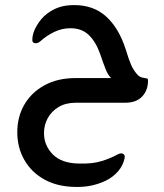

<svg xmlns="http://www.w3.org/2000/svg" viewBox="-20 -404 643 755"><path d="M257 -293Q223 -293 192.5 -278Q162 -263 139 -242Q128 -233 120 -234Q107 -234 107 -247Q107 -274 125 -304Q143 -334 165 -350Q187 -367 212.5 -375.5Q238 -384 272 -384Q348 -384 397.5 -339Q447 -294 474 -211Q487 -168 496 -148Q505 -128 519 -112Q529 -99 550 -97Q557 -96 559.5 -95Q562 -94 562 -86Q562 -49 539 -24.5Q516 0 472 0H278Q238 0 210 17Q182 34 167.5 61Q153 88 153 119Q153 168 187.5 203Q222 238 289 239Q318 240 340 237.5Q362 235 381 229Q411 220 443 203Q456 197 462 200Q473 204 470 218Q464 247 444 270Q424 293 395 307Q370 319 340 325.5Q310 332 275 331Q205 330 154 301.5Q103 273 75.5 224.5Q48 176 48 116Q48 55 76 7Q104 -41 155.5 -69Q207 -97 277 -97H417Q404 -110 395.5 -131.5Q387 -153 373 -194Q356 -241 328.5 -267Q301 -293 257 -293Z"/></svg>

Font: Zain
Style: Bold
Weight: 700
Designer: Zain,Boutros
Foundry: Mobile Telecommunications Company (Zain), 2024
Version: Version 1.50; ttfautohint (v1.8.4)